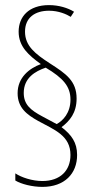

<svg xmlns="http://www.w3.org/2000/svg" viewBox="-20 -780 370 752"><path d="M49 -415C49 -358 85 -331 130 -306C194 -271 256 -249 256 -173C256 -112 216 -71 146 -71C106 -71 64 -85 40 -101V-73C63 -59 106 -48 146 -48C233 -48 282 -100 282 -173C282 -222 260 -252 221 -282C253 -306 280 -338 280 -394C280 -463 239 -491 175 -532C118 -569 78 -600 78 -656C78 -711 117 -738 172 -738C210 -738 241 -724 257 -714L270 -734C246 -749 210 -760 172 -760C92 -760 53 -714 53 -656C53 -597 93 -563 140 -529C94 -512 49 -476 49 -415ZM73 -416C73 -475 118 -501 159 -515C228 -474 256 -441 256 -390C256 -337 226 -307 202 -294L146 -324C99 -349 73 -371 73 -416Z"/></svg>

Font: Noto Sans Arabic UI XCn Th
Style: Regular
Weight: 100
Width: 2
Designer: Monotype Design Team, Nadine Chahine and Nizar Qandah
Foundry: Monotype Imaging Inc.
Version: Version 2.010